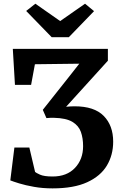

<svg xmlns="http://www.w3.org/2000/svg" viewBox="-20 -1006 662 1034"><path d="M263 8.5Q209.5 8.5 163.2 0.2Q117 -8 83.8 -18.2Q50.5 -28.5 35.5 -34.5L57.5 -211.5H138L169 -80Q173.5 -75.5 195.2 -65.5Q217 -55.5 263.5 -55.5Q340 -55.5 383.8 -101.8Q427.5 -148 427.5 -219Q427.5 -262 415.5 -295.8Q403.5 -329.5 369.8 -349.8Q336 -370 271.5 -371.5Q262 -371.5 251.5 -371.5Q241 -371.5 230 -370L210.5 -414.5L356 -598L407 -663L168 -660L147.5 -549H60.5L49 -743H561V-679L336 -431Q360.5 -433.5 382 -433.5Q487.5 -433.5 538.5 -381.8Q589.5 -330 589.5 -243Q589.5 -171.5 555.8 -114.8Q522 -58 450 -24.8Q378 8.5 263 8.5ZM170.5 -986 304 -892.5 438 -986 486.5 -946 350.5 -805.5H258.5L121 -947Z"/></svg>

Font: Merriweather
Style: Bold
Weight: 700
Designer: Eben Sorkin
Foundry: Eben Sorkin
Version: Version 2.100; ttfautohint (v1.7.19-72a1) -l 8 -r 50 -G 200 